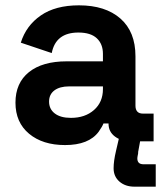

<svg xmlns="http://www.w3.org/2000/svg" viewBox="-20 -530 618 720"><path d="M224 14Q140 14 89 -28.5Q38 -71 38 -145Q38 -219 88.5 -259.5Q139 -300 230 -300H366V-328Q366 -365 343 -386.5Q320 -408 274 -408Q189 -408 174 -331L58 -370Q78 -434 133 -472Q188 -510 276 -510Q375 -510 431.5 -460.5Q488 -411 488 -319V-134Q488 -104 516 -104H556V0H472Q435 0 411 -18Q387 -36 387 -66V-67H368Q364 -56 350 -36Q313 14 224 14ZM246 -88Q299 -88 332.5 -117.5Q366 -147 366 -196V-206H239Q204 -206 184 -191Q164 -176 164 -149Q164 -121 185.5 -104.5Q207 -88 246 -88ZM564 170H484Q450 170 428 151Q406 132 406 101Q406 74 415 36L428 -20H509L499 35Q498 38 498 43Q498 48 497 50Q495 60 495 64Q495 86 518 86H564Z"/></svg>

Font: Rootstock Sans Headline
Style: Bold
Weight: 700
Designer: Florian Karsten
Foundry: Florian Karsten
Version: Version 2.000;FEAKit 1.0